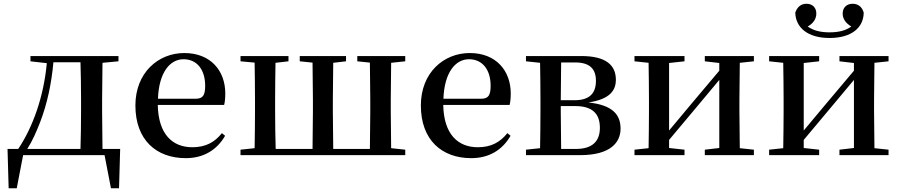

<svg xmlns="http://www.w3.org/2000/svg" viewBox="-20 -825 4786 1021"><path d="M142 -499 229 -489C212 -309 155 -150 77 -33H20L26 176H69L103 0H536L570 176H613L619 -33H525L523 -232V-296L525 -491L610 -499V-527H142ZM408 -33H125C152 -75 174 -125 194 -177C231 -273 254 -382 264 -494H408C410 -438 411 -351 411 -296V-232C411 -176 410 -90 408 -33Z M968 16C1063 16 1134 -28 1177 -103L1160 -117C1122 -69 1074 -42 1003 -42C898 -42 822 -110 819 -267H1172C1176 -284 1178 -303 1178 -328C1178 -449 1100 -543 960 -543C822 -543 700 -439 700 -264C700 -81 811 16 968 16ZM820 -300C825 -440 884 -510 956 -510C1027 -510 1071 -455 1071 -369C1071 -320 1060 -300 1021 -300Z M1391 0H2135V-29L2060 -37L2058 -232V-296L2060 -491L2135 -499V-527H1880V-499L1947 -492L1949 -296V-232L1947 -33H1752L1750 -232V-296L1752 -491L1820 -499V-527H1574V-499L1642 -492L1644 -296V-232L1642 -33H1446C1444 -90 1443 -176 1443 -232V-296C1443 -351 1444 -435 1445 -491L1514 -499V-527H1259V-499L1334 -492C1335 -435 1336 -351 1336 -296V-232C1336 -177 1335 -93 1334 -37L1259 -29V0Z M2486 16C2581 16 2652 -28 2695 -103L2678 -117C2640 -69 2592 -42 2521 -42C2416 -42 2340 -110 2337 -267H2690C2694 -284 2696 -303 2696 -328C2696 -449 2618 -543 2478 -543C2340 -543 2218 -439 2218 -264C2218 -81 2329 16 2486 16ZM2338 -300C2343 -440 2402 -510 2474 -510C2545 -510 2589 -455 2589 -369C2589 -320 2578 -300 2539 -300Z M2850 0H3065C3227 0 3280 -68 3280 -141C3280 -217 3235 -267 3109 -280C3226 -298 3255 -346 3255 -401C3255 -478 3203 -527 3071 -527H2777V-499L2852 -491C2853 -435 2854 -351 2854 -296V-232C2854 -177 2853 -93 2852 -37L2777 -29V0ZM2964 -493H3038C3116 -493 3149 -459 3149 -395C3149 -326 3112 -292 3035 -292H2962ZM2962 -261H3038C3133 -261 3170 -218 3170 -145C3170 -73 3129 -33 3043 -33H2964L2962 -232Z M3728 -499 3805 -490V-449L3655 -271L3538 -131V-490L3620 -499V-527H3354V-499L3429 -491C3430 -435 3431 -351 3431 -296V-232C3431 -177 3430 -93 3429 -37L3354 -29V0H3620V-29L3538 -38V-81L3683 -254L3805 -400V-38L3728 -29V0H3989V-29L3914 -37L3912 -232V-296L3914 -491L3989 -499V-527H3728Z M4391 -623C4510 -623 4572 -679 4573 -758C4564 -789 4543 -805 4514 -805C4483 -805 4461 -785 4461 -753C4461 -724 4479 -700 4507 -684C4477 -662 4439 -653 4391 -653C4344 -653 4306 -662 4275 -684C4304 -700 4321 -724 4321 -753C4321 -785 4300 -805 4269 -805C4240 -805 4220 -789 4209 -758C4211 -680 4273 -623 4391 -623ZM4444 -499 4521 -490V-449L4371 -271L4254 -131V-490L4336 -499V-527H4070V-499L4145 -491C4146 -435 4147 -351 4147 -296V-232C4147 -177 4146 -93 4145 -37L4070 -29V0H4336V-29L4254 -38V-81L4399 -254L4521 -400V-38L4444 -29V0H4705V-29L4630 -37L4628 -232V-296L4630 -491L4705 -499V-527H4444Z"/></svg>

Font: GenKiMin2 TW SB
Style: Regular
Weight: 600
Version: Version 2.100;PS 2.1;hotconv 16.6.51;makeotf.lib2.5.65220 DE